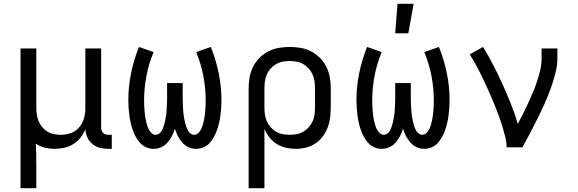

<svg xmlns="http://www.w3.org/2000/svg" viewBox="-20 -775 3040 1010"><path d="M88 215V-520H171V-210Q171 -192 173.5 -173.5Q176 -155 183 -138Q190 -121 202 -106.5Q214 -92 229.5 -82.5Q245 -73 263.5 -69.5Q282 -66 300 -66Q327 -66 352.5 -75Q378 -84 395.5 -104Q413 -124 421 -150Q429 -176 429 -202V-520H512V-104Q512 -97 514.5 -89Q517 -81 522.5 -75.5Q528 -70 535.5 -68Q543 -66 551 -66H568V8H551Q528 8 506 2.5Q484 -3 466.5 -17Q449 -31 439.5 -52Q430 -73 429 -96Q420 -72 404 -51.5Q388 -31 366.5 -17.5Q345 -4 319.5 2Q294 8 268 8Q242 8 216.5 2Q191 -4 169 -19Q170 13 170.5 44.5Q171 76 171 107V215Z M788 8Q768 8 749.5 0Q731 -8 717.5 -22.5Q704 -37 694.5 -54.5Q685 -72 678.5 -90.5Q672 -109 667.5 -128.5Q663 -148 660.5 -167.5Q658 -187 656.5 -207Q655 -227 655 -247Q655 -319 669.5 -390Q684 -461 711 -528L788 -501Q763 -441 750.5 -376.5Q738 -312 738 -247Q738 -234 738.5 -221.5Q739 -209 740 -196Q741 -183 742.5 -170.5Q744 -158 746.5 -145.5Q749 -133 752.5 -120.5Q756 -108 761.5 -96.5Q767 -85 776.5 -75.5Q786 -66 798 -66Q809 -66 818 -73Q827 -80 832 -89.5Q837 -99 840.5 -109.5Q844 -120 846.5 -130.5Q849 -141 851 -151.5Q853 -162 854.5 -173Q856 -184 856.5 -195Q857 -206 857.5 -216.5Q858 -227 858.5 -238Q859 -249 859 -260V-338H941V-260Q941 -249 941.5 -238Q942 -227 942.5 -216.5Q943 -206 943.5 -195Q944 -184 945.5 -173Q947 -162 949 -151.5Q951 -141 953.5 -130.5Q956 -120 959.5 -109.5Q963 -99 968 -89.5Q973 -80 982 -73Q991 -66 1002 -66Q1014 -66 1023.5 -75.5Q1033 -85 1038.5 -96.5Q1044 -108 1047.5 -120.5Q1051 -133 1053.5 -145.5Q1056 -158 1057.5 -170.5Q1059 -183 1060 -196Q1061 -209 1061.5 -221.5Q1062 -234 1062 -247Q1062 -312 1049.5 -376.5Q1037 -441 1012 -501L1089 -528Q1116 -461 1130.5 -390Q1145 -319 1145 -247Q1145 -227 1143.5 -207Q1142 -187 1139.5 -167.5Q1137 -148 1132.5 -128.5Q1128 -109 1121.5 -90.5Q1115 -72 1105.5 -54.5Q1096 -37 1082.5 -22.5Q1069 -8 1050.5 0Q1032 8 1012 8Q991 8 972 -0.5Q953 -9 939 -25Q925 -41 915.5 -59.5Q906 -78 900 -98Q894 -78 884.5 -59.5Q875 -41 861 -25Q847 -9 828 -0.5Q809 8 788 8Z M1288 215V-310Q1288 -339 1293 -368Q1298 -397 1311 -423Q1324 -449 1344.5 -470Q1365 -491 1391 -504.5Q1417 -518 1446 -523Q1475 -528 1504 -528Q1533 -528 1562 -523Q1591 -518 1617 -504.5Q1643 -491 1663.5 -470Q1684 -449 1697 -423Q1710 -397 1715 -368Q1720 -339 1720 -310V-210Q1720 -183 1716.5 -156Q1713 -129 1703.5 -104Q1694 -79 1677.5 -57Q1661 -35 1638.5 -20Q1616 -5 1589.5 1.5Q1563 8 1536 8Q1509 8 1483.5 2Q1458 -4 1436 -17.5Q1414 -31 1397.5 -52Q1381 -73 1371 -97V215ZM1504 -66Q1523 -66 1541.5 -69.5Q1560 -73 1576 -82.5Q1592 -92 1604.5 -106Q1617 -120 1624.5 -137Q1632 -154 1634.5 -172.5Q1637 -191 1637 -210V-310Q1637 -329 1634.5 -347.5Q1632 -366 1624.5 -383Q1617 -400 1604.5 -414Q1592 -428 1576 -437.5Q1560 -447 1541.5 -450.5Q1523 -454 1504 -454Q1485 -454 1466.5 -450.5Q1448 -447 1432 -437.5Q1416 -428 1403.5 -414Q1391 -400 1383.5 -383Q1376 -366 1373.5 -347.5Q1371 -329 1371 -310V-210Q1371 -191 1373.5 -172.5Q1376 -154 1383.5 -137Q1391 -120 1403.5 -106Q1416 -92 1432 -82.5Q1448 -73 1466.5 -69.5Q1485 -66 1504 -66Z M1988 8Q1968 8 1949.5 0Q1931 -8 1917.5 -22.5Q1904 -37 1894.5 -54.5Q1885 -72 1878.5 -90.5Q1872 -109 1867.5 -128.5Q1863 -148 1860.5 -167.5Q1858 -187 1856.5 -207Q1855 -227 1855 -247Q1855 -319 1869.5 -390Q1884 -461 1911 -528L1988 -501Q1963 -441 1950.5 -376.5Q1938 -312 1938 -247Q1938 -234 1938.5 -221.5Q1939 -209 1940 -196Q1941 -183 1942.5 -170.5Q1944 -158 1946.5 -145.5Q1949 -133 1952.5 -120.5Q1956 -108 1961.5 -96.5Q1967 -85 1976.5 -75.5Q1986 -66 1998 -66Q2009 -66 2018 -73Q2027 -80 2032 -89.5Q2037 -99 2040.5 -109.5Q2044 -120 2046.5 -130.5Q2049 -141 2051 -151.5Q2053 -162 2054.5 -173Q2056 -184 2056.5 -195Q2057 -206 2057.5 -216.5Q2058 -227 2058.5 -238Q2059 -249 2059 -260V-338H2141V-260Q2141 -249 2141.5 -238Q2142 -227 2142.5 -216.5Q2143 -206 2143.5 -195Q2144 -184 2145.5 -173Q2147 -162 2149 -151.5Q2151 -141 2153.5 -130.5Q2156 -120 2159.5 -109.5Q2163 -99 2168 -89.5Q2173 -80 2182 -73Q2191 -66 2202 -66Q2214 -66 2223.5 -75.5Q2233 -85 2238.5 -96.5Q2244 -108 2247.5 -120.5Q2251 -133 2253.5 -145.5Q2256 -158 2257.5 -170.5Q2259 -183 2260 -196Q2261 -209 2261.5 -221.5Q2262 -234 2262 -247Q2262 -312 2249.5 -376.5Q2237 -441 2212 -501L2289 -528Q2316 -461 2330.5 -390Q2345 -319 2345 -247Q2345 -227 2343.5 -207Q2342 -187 2339.5 -167.5Q2337 -148 2332.5 -128.5Q2328 -109 2321.5 -90.5Q2315 -72 2305.5 -54.5Q2296 -37 2282.5 -22.5Q2269 -8 2250.5 0Q2232 8 2212 8Q2191 8 2172 -0.5Q2153 -9 2139 -25Q2125 -41 2115.5 -59.5Q2106 -78 2100 -98Q2094 -78 2084.5 -59.5Q2075 -41 2061 -25Q2047 -9 2028 -0.5Q2009 8 1988 8ZM2059 -600 2071 -755H2156L2128 -600Z M2645 0Q2645 -27 2638.5 -52.5Q2632 -78 2624.5 -103.5Q2617 -129 2608 -154Q2599 -179 2589.5 -203.5Q2580 -228 2569.5 -252.5Q2559 -277 2548 -301.5Q2537 -326 2526 -349.5Q2515 -373 2503 -397Q2491 -421 2478 -444Q2465 -467 2451 -489L2521 -528Q2550 -481 2575.5 -431.5Q2601 -382 2624 -331Q2647 -280 2667.5 -228.5Q2688 -177 2704 -124Q2719 -151 2732.5 -178.5Q2746 -206 2759 -234Q2772 -262 2784 -290.5Q2796 -319 2805.5 -348Q2815 -377 2822 -407Q2829 -437 2829 -468V-520H2912V-468Q2912 -436 2905 -405Q2898 -374 2888.5 -344Q2879 -314 2867.5 -284.5Q2856 -255 2843 -226Q2830 -197 2816 -168.5Q2802 -140 2787.5 -111.5Q2773 -83 2758 -55.5Q2743 -28 2728 0Z"/></svg>

Font: R Plex Mono
Style: Regular
Weight: 400
Monospace: yes
Designer: Belleve Invis
Foundry: Belleve Invis
Version: Version 31.8.0